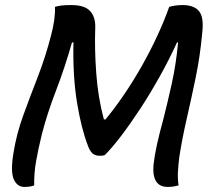

<svg xmlns="http://www.w3.org/2000/svg" viewBox="-20 -729 840 758"><path d="M115 3Q108 6 97 7.5Q86 9 76 9Q48 9 34.5 -21Q21 -51 33 -124Q45 -200 72 -274Q99 -348 129.5 -426.5Q160 -505 182 -591Q190 -621 194 -649Q198 -677 197 -702Q211 -706 225 -707.5Q239 -709 262 -709Q315 -709 336.5 -684.5Q358 -660 356 -617Q353 -535 360 -439.5Q367 -344 390 -258L396 -257Q431 -299 468 -353Q505 -407 539 -467Q573 -527 601 -587.5Q629 -648 648 -702Q673 -709 701 -709Q747 -709 766.5 -684Q786 -659 778 -596Q770 -507 752.5 -422.5Q735 -338 717 -259.5Q699 -181 688 -110Q684 -79 682.5 -50.5Q681 -22 685 3Q678 5 667 7Q656 9 642 9Q579 9 586 -78Q590 -114 599.5 -157.5Q609 -201 625 -259Q642 -326 658.5 -400.5Q675 -475 683 -561L679 -562Q649 -496 612 -429.5Q575 -363 535.5 -302.5Q496 -242 459.5 -194Q423 -146 394 -117Q389 -115 384 -114.5Q379 -114 374 -114Q355 -114 344.5 -124Q334 -134 327 -154Q301 -221 284 -324.5Q267 -428 270 -562L264 -561Q236 -462 201 -371Q166 -280 145 -198Q131 -141 122.5 -92.5Q114 -44 115 3Z"/></svg>

Font: Recursive Sn Csl St
Style: Italic
Weight: 400
Italic angle: -15°
Version: Version 1.079;hotconv 1.0.112;makeotfexe 2.5.65598; ttfautoh